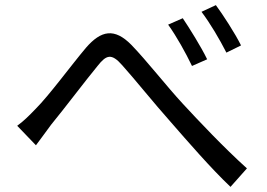

<svg xmlns="http://www.w3.org/2000/svg" viewBox="-20 -746 1040 748"><path d="M47 -256 120 -180C136 -201 159 -233 179 -260C230 -322 313 -432 360 -489C394 -532 414 -540 456 -492C502 -441 579 -345 644 -272C712 -194 802 -90 878 -18L942 -90C852 -171 753 -276 692 -342C629 -410 552 -509 492 -571C426 -638 374 -628 315 -560C256 -490 172 -375 119 -322C92 -294 72 -274 47 -256ZM692 -675 635 -650C668 -604 703 -541 728 -489L787 -515C764 -563 717 -638 692 -675ZM821 -726 765 -700C799 -655 835 -594 862 -541L919 -569C896 -616 847 -691 821 -726Z"/></svg>

Font: Source Han Sans KR
Style: Regular
Weight: 400
Designer: Ryoko NISHIZUKA 西塚涼子 (kana, bopomofo & ideographs); Paul D. Hunt (Latin, Greek & Cyrillic); Sandoll Communications 산돌커뮤니
Foundry: Adobe
Version: Version 2.004;hotconv 1.0.118;makeotfexe 2.5.65603